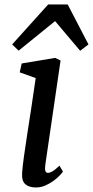

<svg xmlns="http://www.w3.org/2000/svg" viewBox="-20 -826 415 856"><path d="M34.2 -627.9 194.8 -806.2H281.7L374.5 -627.9L337.4 -599.6L225.6 -731.9L63 -600.1ZM78.6 -55.2Q80.6 -84.5 86.7 -127.9Q92.8 -171.4 101.1 -225.8Q109.4 -280.3 119.4 -344Q129.4 -407.7 139.2 -478L67.9 -503.4L76.7 -543L226.1 -567.9L250 -556.2L182.1 -92.3Q176.8 -55.2 193.4 -55.2Q201.2 -55.2 212.9 -61.5Q224.6 -67.9 245.1 -87.4L260.7 -61Q257.3 -55.7 246.3 -43.9Q235.4 -32.2 219.2 -20.3Q203.1 -8.3 182.9 0.7Q162.6 9.8 140.1 9.8Q109.4 9.8 92.8 -4.9Q76.2 -19.5 78.6 -55.2Z"/></svg>

Font: Merriweather
Style: Italic
Weight: 400
Italic angle: -7°
Designer: Eben Sorkin ( eben@eyebytes.com )
Foundry: Eben Sorkin ( eben@eyebytes.com )
Version: Version 1.005; ttfautohint (v0.97) -l 13 -r 13 -G 200 -x 24 